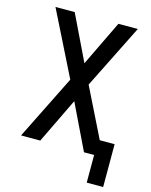

<svg xmlns="http://www.w3.org/2000/svg" viewBox="-130 -819 836 1061"><g transform="rotate(15 288.0 -288.5)"><path d="M471 158H565V-87H480L341 -368L524 -735H413L288 -476L163 -735H53L236 -368L53 0H163L288 -259L413 0H471Z"/></g></svg>

Font: Iosevka Sparkle Medium
Style: Regular
Weight: 500
Designer: Belleve Invis
Foundry: Belleve Invis
Version: Version 4.5.0; ttfautohint (v1.8.3)